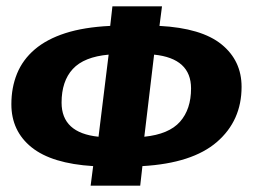

<svg xmlns="http://www.w3.org/2000/svg" viewBox="-20 -588 801 608"><path d="M275 -62Q144 -70 80 -121.5Q16 -173 16 -258Q16 -311 34 -355Q52 -399 90 -431.5Q128 -464 187 -483Q246 -502 329 -506L336 -568H493L485 -506Q618 -499 681.5 -447.5Q745 -396 745 -313Q745 -206 667 -138.5Q589 -71 431 -62L424 0H267ZM175 -263Q175 -167 292 -155L324 -415Q246 -408 210.5 -369.5Q175 -331 175 -263ZM585 -308Q585 -403 468 -415L437 -155Q515 -163 550 -202.5Q585 -242 585 -308Z"/></svg>

Font: Qjlgwqiwhsfqbnnlvksmvfsycuq
Style: Regular
Weight: 700
Italic angle: -8°
Designer: Carrois Corporate & Edenspiekermann
Foundry: Carrois Corporate GbR & Edenspiekermann AG
Version: Version 2.001